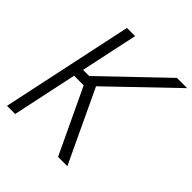

<svg xmlns="http://www.w3.org/2000/svg" viewBox="-213 -949 1098 1098"><g transform="rotate(45 336.5 -400.0)"><path d="M124 -393 137 -453H228L590 -800H673L249 -393ZM16 0 186 -800H252L82 0ZM429 0 230 -421 282 -471 504 0Z"/></g></svg>

Font: Victor Mono Thin Light
Style: Italic
Weight: 300
Italic angle: -12°
Monospace: yes
Version: Version 1.561;gftools[0.9.30]